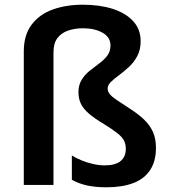

<svg xmlns="http://www.w3.org/2000/svg" viewBox="-20 -785 721 815"><path d="M577 -610Q577 -574 563 -547.5Q549 -521 528 -501.5Q507 -482 486 -466.5Q465 -451 451 -437.5Q437 -424 437 -409Q437 -397 445.5 -386Q454 -375 475.5 -360.5Q497 -346 534 -322Q568 -300 592 -277Q616 -254 629 -225.5Q642 -197 642 -157Q642 -101 617.5 -63.5Q593 -26 546 -8Q499 10 432 10Q384 10 348.5 2Q313 -6 285 -22V-125Q301 -115 324.5 -105Q348 -95 374.5 -89Q401 -83 424 -83Q469 -83 491.5 -101Q514 -119 514 -153Q514 -173 506.5 -188Q499 -203 479 -219Q459 -235 422 -258Q380 -283 356.5 -303.5Q333 -324 323 -345.5Q313 -367 313 -393Q313 -424 326.5 -446Q340 -468 360.5 -484.5Q381 -501 401.5 -516Q422 -531 435.5 -549Q449 -567 449 -592Q449 -627 415.5 -646Q382 -665 332 -665Q297 -665 268.5 -655Q240 -645 223.5 -623Q207 -601 207 -563V0H81V-567Q81 -636 114 -680Q147 -724 203.5 -744.5Q260 -765 332 -765Q403 -765 458 -747.5Q513 -730 545 -695.5Q577 -661 577 -610Z"/></svg>

Font: Noto Sans Thai SemiBold
Style: Regular
Weight: 600
Version: Version 2.001